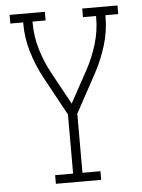

<svg xmlns="http://www.w3.org/2000/svg" viewBox="-53 -777 605 819"><g transform="rotate(-5 250.0 -367.5)"><path d="M153 0V-37H230V-290L139 -457Q110 -511 92 -570.5Q74 -630 74 -691V-698H19V-735H170V-698H114V-691Q114 -634 130.5 -579Q147 -524 174 -474L250 -335L326 -474Q353 -524 369.5 -579Q386 -634 386 -691V-698H330V-735H481V-698H426V-691Q426 -630 408 -570.5Q390 -511 361 -457L270 -290V-37H347V0Z"/></g></svg>

Font: Iosevka Curly Slab Extralight
Style: Regular
Weight: 200
Monospace: yes
Designer: Belleve Invis
Foundry: Belleve Invis
Version: Version 22.1.2; ttfautohint (v1.8.4)